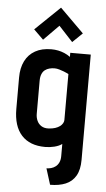

<svg xmlns="http://www.w3.org/2000/svg" viewBox="-62 -776 567 1026"><g transform="rotate(5 221.5 -263.0)"><path d="M351 -610 223 -737 90 -609 142 -558 223 -640 298 -559ZM403 64V-501H293V-479Q278 -490 261.5 -497Q245 -504 227.5 -507.5Q210 -511 191 -511Q140 -511 104.5 -491Q69 -471 50.5 -434Q32 -397 32 -346V-177Q32 -85 76 -36.5Q120 12 203 12Q215 12 227.5 10.5Q240 9 252 6Q264 3 274.5 -1.5Q285 -6 293 -12V53Q293 73 286.5 87Q280 101 269 109.5Q258 118 245 121.5Q232 125 220 125L247 211Q295 211 330 196.5Q365 182 384 149.5Q403 117 403 64ZM293 -387V-140Q293 -132 288 -123Q283 -114 273 -106.5Q263 -99 248 -94Q233 -89 212 -88Q189 -87 173.5 -97Q158 -107 150.5 -124Q143 -141 143 -160V-338Q143 -359 149 -373.5Q155 -388 165.5 -396Q176 -404 189.5 -407.5Q203 -411 217 -411Q229 -411 242.5 -407Q256 -403 267.5 -398.5Q279 -394 286 -390.5Q293 -387 293 -387Z"/></g></svg>

Font: Advent Pro
Style: Bold
Weight: 700
Designer: VivaRado, Andreas Kalpakidis
Foundry: VivaRado, Andreas Kalpakidis
Version: Version 3.000